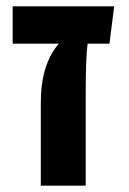

<svg xmlns="http://www.w3.org/2000/svg" viewBox="-20 -587 407 607"><path d="M341 -567 326 -449H257Q251 -405 251 -297V0H109V-263Q109 -383 166 -449H20V-567Z"/></svg>

Font: FiraGO SemiBold
Style: Regular
Weight: 600
Designer: bBox Type
Foundry: bBox Type GmbH
Version: Version 1.001;PS 001.001;hotconv 1.0.88;makeotf.lib2.5.64775